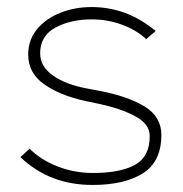

<svg xmlns="http://www.w3.org/2000/svg" viewBox="-20 -505 520 545"><path d="M38 -59 64 -83Q96 -51 143.5 -32.5Q191 -14 244 -14Q321 -14 363 -37Q405 -60 405 -119Q405 -153 364 -175Q323 -197 262 -210L224 -218Q150 -234 105 -266Q60 -298 60 -350Q60 -392 85.5 -422.5Q111 -453 152 -469Q193 -485 240 -485Q288 -485 333 -469Q378 -453 422 -417L395 -394Q367 -420 326 -435Q285 -450 241 -450Q180 -450 137 -426.5Q94 -403 94 -354Q94 -316 130.5 -290.5Q167 -265 226 -254L263 -247Q342 -232 390 -203Q438 -174 438 -122Q438 -46 385.5 -13Q333 20 243 20Q182 20 131 0.5Q80 -19 38 -59Z"/></svg>

Font: Kreadon
Style: Regular
Weight: 400
Designer: kohakuno
Foundry: StudioGnu
Version: Version 1.000;Glyphs 3.1.2 (3151)